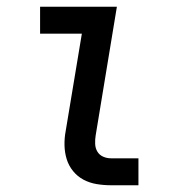

<svg xmlns="http://www.w3.org/2000/svg" viewBox="-20 -550 540 570"><path d="M310 0Q288 0 267 -3.5Q246 -7 228 -16.5Q210 -26 197 -42Q184 -58 178 -77.5Q172 -97 171.5 -118.5Q171 -140 175 -161L223 -450H99V-530H327L264 -148Q262 -136 262.5 -123Q263 -110 269 -100Q275 -90 286 -85Q297 -80 310 -80H391V0Z"/></svg>

Font: Iosevka Curly Slab MdObl
Style: Regular
Weight: 500
Italic angle: -9°
Monospace: yes
Designer: Belleve Invis
Foundry: Belleve Invis
Version: Version 11.0.0; ttfautohint (v1.8.3)